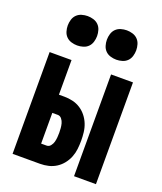

<svg xmlns="http://www.w3.org/2000/svg" viewBox="-138 -834 776 922"><g transform="rotate(20 250.0 -372.5)"><path d="M351 0V-520H463V0ZM37 0V-520H149V-343H177Q199 -343 220 -338Q241 -333 259 -321.5Q277 -310 290.5 -293Q304 -276 312 -256Q320 -236 322.5 -214.5Q325 -193 325 -172Q325 -150 322.5 -128.5Q320 -107 312 -87Q304 -67 290.5 -50Q277 -33 259 -21.5Q241 -10 220 -5Q199 0 177 0ZM149 -93H177Q189 -93 197 -103Q205 -113 208 -124.5Q211 -136 212 -148Q213 -160 213 -171Q213 -183 212 -195Q211 -207 208 -218.5Q205 -230 197 -240Q189 -250 177 -250H149ZM350 -595Q335 -595 320 -599.5Q305 -604 294.5 -614.5Q284 -625 279.5 -640Q275 -655 275 -670Q275 -685 279.5 -700Q284 -715 294.5 -725.5Q305 -736 320 -740.5Q335 -745 350 -745Q365 -745 380 -740.5Q395 -736 405.5 -725.5Q416 -715 420.5 -700Q425 -685 425 -670Q425 -655 420.5 -640Q416 -625 405.5 -614.5Q395 -604 380 -599.5Q365 -595 350 -595ZM150 -595Q135 -595 120 -599.5Q105 -604 94.5 -614.5Q84 -625 79.5 -640Q75 -655 75 -670Q75 -685 79.5 -700Q84 -715 94.5 -725.5Q105 -736 120 -740.5Q135 -745 150 -745Q165 -745 180 -740.5Q195 -736 205.5 -725.5Q216 -715 220.5 -700Q225 -685 225 -670Q225 -655 220.5 -640Q216 -625 205.5 -614.5Q195 -604 180 -599.5Q165 -595 150 -595Z"/></g></svg>

Font: Iosevka Heavy
Style: Regular
Weight: 900
Monospace: yes
Designer: Belleve Invis
Foundry: Belleve Invis
Version: Version 32.5.0; ttfautohint (v1.8.4)